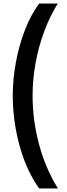

<svg xmlns="http://www.w3.org/2000/svg" viewBox="-20 -820 376 1084"><path d="M52 -280Q52 -372 69.5 -467Q87 -562 120 -648.5Q153 -735 201 -800H306Q262 -729 230 -643.5Q198 -558 181 -465Q164 -372 164 -280Q164 -141 200.5 -5Q237 131 307 244H201Q151 174 118 87Q85 0 68.5 -94.5Q52 -189 52 -280Z"/></svg>

Font: Noto Sans Tamil SemiCondensed SemiBold
Style: Regular
Weight: 600
Width: 4
Designer: Jelle Bosma - Monotype Design Team
Foundry: Monotype Imaging Inc.
Version: Version 2.004; ttfautohint (v1.8.4.7-5d5b)